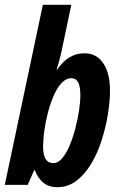

<svg xmlns="http://www.w3.org/2000/svg" viewBox="-27 -780 500 810"><path d="M214.8 9.8Q179.7 9.8 156 -9.3Q132.3 -28.3 120.1 -62H117.2L89.8 0H-6.8L153.8 -759.8H273.9L231.9 -560.1Q229 -547.4 223.9 -527.6Q218.8 -507.8 211.9 -485.8H213.9Q238.8 -522 266.8 -538.6Q294.9 -555.2 330.1 -555.2Q379.4 -555.2 408.2 -513.7Q437 -472.2 437 -397.9Q437 -352.5 428.2 -297.9Q419.4 -243.2 402.1 -189Q384.8 -134.8 358.2 -89.8Q331.5 -44.9 295.7 -17.6Q259.8 9.8 214.8 9.8ZM198.2 -91.8Q217.8 -91.8 235.1 -112.1Q252.4 -132.3 266.4 -165.3Q280.3 -198.2 290.5 -237.1Q300.8 -275.9 306.4 -313.2Q312 -350.6 312 -378.9Q312 -450.2 274.9 -450.2Q251.5 -450.2 232.4 -429.4Q213.4 -408.7 199 -375.2Q184.6 -341.8 174.6 -302.7Q164.6 -263.7 159.7 -226.3Q154.8 -189 154.8 -161.1Q154.8 -91.8 198.2 -91.8Z"/></svg>

Font: Open Sans Condensed
Style: Bold Italic
Weight: 700
Width: 3
Italic angle: -12°
Designer: Monotype Design Team
Foundry: Monotype Imaging Inc.
Version: Version 3.003; ttfautohint (v1.8.4)